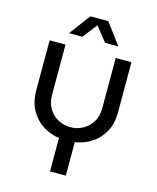

<svg xmlns="http://www.w3.org/2000/svg" viewBox="-131 -790 884 1082"><g transform="rotate(15 311.5 -248.5)"><path d="M266.2 203V8.2Q209.8 -0.2 166.3 -29.8Q122.8 -59.4 97.9 -106.9Q73 -154.4 73 -214.6V-510H165.6V-216.2Q165.6 -170.4 186 -136.7Q206.4 -103 239.7 -85Q273 -67 311.2 -67Q350.2 -67 383.7 -85.2Q417.2 -103.4 437.8 -136.9Q458.4 -170.4 458.4 -216.2V-510H550.2V-214.6Q550.2 -154 525.6 -107.1Q501 -60.2 457.6 -30.5Q414.2 -0.8 358.4 7.6V203ZM167.8 -577 259.8 -700H364L456 -577H378.2L311.6 -661.8L245.6 -577Z"/></g></svg>

Font: MuseoModerno Thin
Style: Regular
Weight: 100
Designer: Pablo Cosgaya, Héctor Gatti, Marcela Romero, and the Authors of The MuseoModerno Project.
Foundry: Omnibus-Type Team
Version: Version 1.003